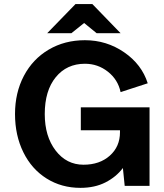

<svg xmlns="http://www.w3.org/2000/svg" viewBox="-20 -906 801 936"><path d="M394 -710Q499.5 -710 585.2 -651.1Q670.9 -592.3 700.2 -500L567.9 -457Q555.2 -517.6 506.1 -556.4Q457 -595.2 394 -595.2Q305.2 -595.2 251.7 -529.5Q198.2 -463.9 198.2 -350.1Q198.2 -241.2 251.2 -172.1Q304.2 -103 387.2 -103Q465.8 -103 515.4 -147.2Q564.9 -191.4 564.9 -261.2V-271H374V-382.8H709V0H587.9L579.1 -86.9Q546.4 -43.5 494.1 -16.8Q441.9 9.8 372.1 9.8Q279.8 9.8 207 -35.9Q134.3 -81.5 93.8 -163.8Q53.2 -246.1 53.2 -350.1Q53.2 -454.1 96.4 -536.1Q139.6 -618.2 217.5 -664.1Q295.4 -710 394 -710ZM348.1 -886.2H430.2L567.9 -744.1H451.2L390.1 -793.9L328.1 -744.1H210Z"/></svg>

Font: LT Superior
Style: Bold
Weight: 400
Designer: Daniel Lyons
Foundry: LyonsType
Version: Version 1.000